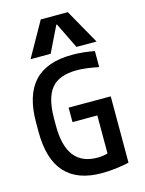

<svg xmlns="http://www.w3.org/2000/svg" viewBox="-145 -1085 890 1180"><g transform="rotate(-15 300.0 -495.0)"><path d="M353 10Q42 10 42 -335V-395Q42 -569 121.5 -654.5Q201 -740 363 -740Q399 -740 434 -736.5Q469 -733 505 -726V-624Q465 -632 431.5 -636.5Q398 -641 366 -641Q254 -641 204.5 -581.5Q155 -522 155 -388V-343Q155 -89 351 -89Q386 -89 417 -98V-340H259V-432H527V-10Q489 -1 442 4.5Q395 10 353 10ZM110 -780 234 -1000H406L530 -780H402L322 -944H318L238 -780Z"/></g></svg>

Font: M PLUS Code Latin 60 Medium
Style: Regular
Weight: 500
Width: 7
Monospace: yes
Designer: Coji Morishita
Foundry: UNDERFOREST DESIGN
Version: Version 1.005; ttfautohint (v1.8.3)